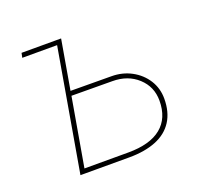

<svg xmlns="http://www.w3.org/2000/svg" viewBox="-97 -629 776 739"><g transform="rotate(-20 291.0 -260.0)"><path d="M127 -19H316Q405 -19 451 -56.5Q497 -94 497 -166Q497 -223 456 -260.5Q415 -298 352 -298L176 -299L179 -318L355 -317Q400 -317 437 -297Q474 -277 495.5 -243Q517 -209 517 -167Q517 -112 493 -74.5Q469 -37 423 -18.5Q377 0 313 0H124ZM203 -520H223L187 -312L186 -305L133 0H113ZM61 -520H217L200 -501H57Z"/></g></svg>

Font: Fixel Italic Variable Display Thin
Style: Italic
Weight: 100
Italic angle: -10°
Designer: AlfaBravo + MacPaw
Foundry: Kyrylo Tkachov, Marchela Mozhyna, Serhii Makarenko, Maria Weinstein, Zakhar Kryvoshyya
Version: Version 1.210;Glyphs 3.2 (3217)